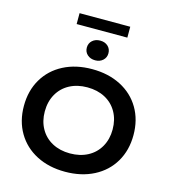

<svg xmlns="http://www.w3.org/2000/svg" viewBox="-142 -1120 1104 1244"><g transform="rotate(15 410.0 -498.5)"><path d="M778 -334Q778 -232 732 -154Q686 -76 602.5 -33Q519 10 410 10Q301 10 218 -33Q135 -76 89 -154Q43 -232 43 -334Q43 -436 89 -514Q135 -592 218 -635Q301 -678 410 -678Q519 -678 602.5 -635Q686 -592 732 -514Q778 -436 778 -334ZM638 -334Q638 -400 609.5 -450.5Q581 -501 529.5 -528.5Q478 -556 410 -556Q343 -556 291.5 -528.5Q240 -501 211.5 -450.5Q183 -400 183 -334Q183 -269 211.5 -218.5Q240 -168 291.5 -140.5Q343 -113 410 -113Q478 -113 529.5 -140.5Q581 -168 609.5 -218.5Q638 -269 638 -334ZM339 -804Q339 -833 359.5 -851.5Q380 -870 412 -870Q444 -870 464 -851.5Q484 -833 484 -804Q484 -775 463.5 -756.5Q443 -738 412 -738Q380 -738 359.5 -756.5Q339 -775 339 -804ZM236 -1007H576V-934H236Z"/></g></svg>

Font: Madhuban SemiBold
Style: Regular
Weight: 600
Designer: jaikishan Patel
Foundry: MagicType
Version: Version 1.000